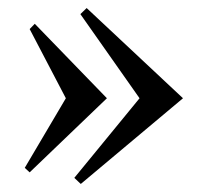

<svg xmlns="http://www.w3.org/2000/svg" viewBox="-20 -499 500 477"><path d="M179.7 -463.9 195.3 -479 434.6 -254.9 180.7 -42 164.6 -57.1 326.7 -254.9ZM53.7 -426.8 66.4 -439.9 245.6 -254.9 53.7 -70.8 41.5 -82 143.6 -254.9Z"/></svg>

Font: Simonetta
Style: Italic
Weight: 400
Italic angle: -2°
Designer: Gayaneh Bagdasaryan
Foundry: BrownFox
Version: Version 1.001